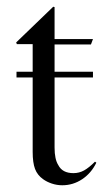

<svg xmlns="http://www.w3.org/2000/svg" viewBox="-20 -540 324 570"><path d="M29 -327H77V-409H30L28 -414L138 -520L142 -519V-424H256L250 -408H142V-327H256V-310H142V-102Q142 -67 153 -50Q165 -26 198 -26Q215 -26 229.5 -34Q244 -42 262 -60L266 -57Q251 -26 224 -8Q197 10 165 10Q149 10 134 5Q119 0 108 -8Q91 -20 84 -38.5Q77 -57 77 -89V-310H29Z"/></svg>

Font: Libre Caslon Display
Style: Regular
Weight: 400
Designer: Pablo Impallari, Rodrigo Fuenzalida
Foundry: Pablo Impallari, Rodrigo Fuenzalida
Version: Version 1.002; ttfautohint (v1.5)